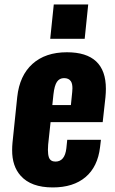

<svg xmlns="http://www.w3.org/2000/svg" viewBox="-20 -819 507 849"><path d="M202.1 -647.5 217.8 -799.3H370.1L354.5 -647.5ZM211.4 -354.5H293.5L299.3 -412.1Q300.3 -420.9 300.3 -428.7Q300.3 -449.2 293.5 -459.5Q284.2 -473.6 263.2 -473.6Q243.2 -473.6 231.9 -457.3Q220.7 -440.9 216.3 -401.4ZM213.4 9.8Q117.2 9.8 71.3 -42Q33.2 -84.5 33.7 -155.8Q33.7 -170.9 35.2 -187.5L56.2 -390.1Q66.4 -484.9 123.5 -536.4Q180.7 -587.9 275.9 -587.9Q448.2 -587.9 448.2 -426.3Q448.2 -408.7 446.3 -389.2L434.1 -278.8H203.6L192.9 -179.2Q191.9 -167 191.9 -156.2Q191.9 -135.7 196.3 -123Q203.1 -104.5 225.1 -104.5Q266.6 -104.5 273.4 -163.1L277.3 -200.7H426.3L422.4 -168Q412.1 -81.5 358.2 -35.9Q304.2 9.8 213.4 9.8Z"/></svg>

Font: Oswald
Style: Bold
Weight: 700
Designer: Vernon Adams
Foundry: Vernon Adams
Version: 3.0; ttfautohint (v0.94.23-7a4d-dirty) -l 8 -r 50 -G 200 -x 